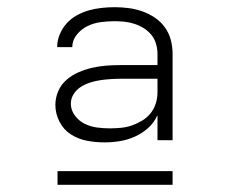

<svg xmlns="http://www.w3.org/2000/svg" viewBox="-20 -713 640 534"><path d="M271 -317Q270 -317 270 -317Q270 -317 270 -317Q246 -317 222 -321.5Q198 -326 177.5 -339Q157 -352 145.5 -374.5Q134 -397 134 -421Q134 -441 142 -459.5Q150 -478 165 -491Q180 -504 198.5 -512Q217 -520 236.5 -524.5Q256 -529 276 -530.5Q296 -532 316 -532H418V-563Q418 -577 414 -591Q410 -605 401 -616Q392 -627 380 -634.5Q368 -642 354.5 -646.5Q341 -651 327 -652.5Q313 -654 299 -654Q280 -654 260.5 -651.5Q241 -649 223.5 -640.5Q206 -632 193.5 -616.5Q181 -601 181 -582H139Q139 -600 146 -617Q153 -634 165 -647.5Q177 -661 193 -670Q209 -679 226.5 -684Q244 -689 262.5 -691Q281 -693 299 -693Q318 -693 337.5 -690.5Q357 -688 375.5 -681.5Q394 -675 410.5 -664Q427 -653 438.5 -637Q450 -621 455 -602Q460 -583 460 -563V-323H418V-391Q418 -391 418 -391Q418 -391 418 -391Q417 -391 417 -391Q417 -391 417 -391Q408 -371 391.5 -356.5Q375 -342 355 -333Q335 -324 313.5 -320.5Q292 -317 271 -317ZM285 -356Q300 -356 316 -357.5Q332 -359 346.5 -364Q361 -369 374.5 -377Q388 -385 398 -397Q408 -409 413 -424.5Q418 -440 418 -455V-494H316Q302 -494 287.5 -493Q273 -492 259 -490Q245 -488 231 -483.5Q217 -479 205 -471.5Q193 -464 185 -451.5Q177 -439 177 -425Q177 -407 188 -392Q199 -377 215 -369Q231 -361 249 -358.5Q267 -356 285 -356ZM140 -199V-237H460V-199Z"/></svg>

Font: Iosevka SS04 XLt Ex
Style: Regular
Weight: 200
Width: 7
Monospace: yes
Designer: Belleve Invis
Foundry: Belleve Invis
Version: Version 19.0.0; ttfautohint (v1.8.4)